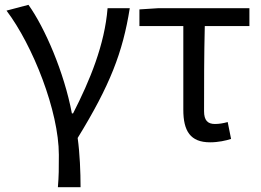

<svg xmlns="http://www.w3.org/2000/svg" viewBox="-20 -577 1082 796"><path d="M220 199H314C314 137 311 60 302 -5C436 -223 489 -360 518 -543H426C414 -392 353 -244 283 -107H278C246 -277 166 -462 98 -557L7 -533C116 -389 224 -116 224 65C224 125 224 150 220 199Z M851 13C885 13 916 6 938 -1L924 -71C906 -66 889 -63 871 -63C841 -63 826 -78 826 -116C826 -226 826 -346 829 -469H1014V-543H636L558 -538V-469H740V-122C740 -34 769 13 851 13Z"/></svg>

Font: Noto Sans CJK TC Regular
Style: Regular
Weight: 400
Designer: Ryoko NISHIZUKA (kana & ideographs); Paul D. Hunt (Latin, Greek & Cyrillic); Wenlong ZHANG (bopomofo); Sandoll Communica
Foundry: Adobe Systems Incorporated
Version: Version 1.001;PS 1.001;hotconv 1.0.78;makeotf.lib2.5.61930